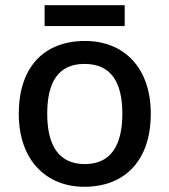

<svg xmlns="http://www.w3.org/2000/svg" viewBox="-20 -706 649 736"><path d="M458 -686H151V-606H458ZM558 -270C558 -449 453 -549 306 -549C149 -549 52 -449 52 -270C52 -91 158 10 303 10C459 10 558 -91 558 -270ZM161 -270C161 -392 204 -461 304 -461C405 -461 449 -392 449 -270C449 -149 405 -77 305 -77C205 -77 161 -149 161 -270Z"/></svg>

Font: Noto Sans Gunjala Gondi Medium
Style: Regular
Weight: 500
Designer: Ek Type
Foundry: Ek Type
Version: Version 1.004